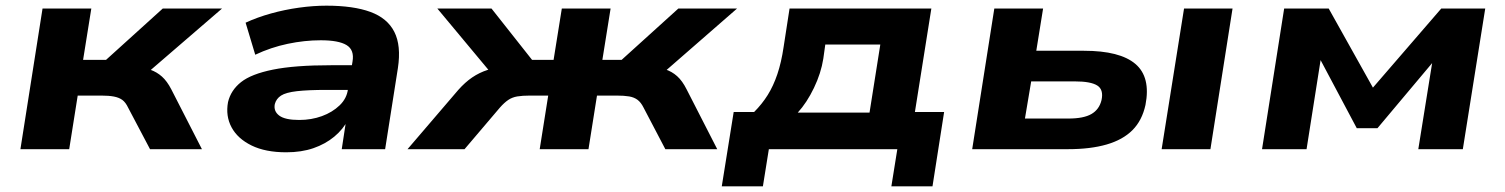

<svg xmlns="http://www.w3.org/2000/svg" viewBox="-20 -526 5308 677"><path d="M52 0 130 -496H302L273 -315H354L554 -496H763L466 -240L456 -291Q488 -288 510.5 -280Q533 -272 551 -256Q569 -240 584 -211L692 0H509L432 -146Q423 -165 411.5 -173.5Q400 -182 382 -185.5Q364 -189 337 -189H254L224 0Z M989 11Q916 11 867 -13Q818 -37 796.5 -77Q775 -117 784 -166Q794 -208 830 -236.5Q866 -265 942.5 -280.5Q1019 -296 1147 -296H1244L1231 -209H1133Q1066 -209 1027 -204.5Q988 -200 971 -189Q954 -178 949 -159Q944 -134 964.5 -118.5Q985 -103 1035 -103Q1078 -103 1115 -116.5Q1152 -130 1177.5 -154.5Q1203 -179 1207 -212L1223 -309Q1230 -350 1202 -367Q1174 -384 1111 -384Q1054 -384 994.5 -371.5Q935 -359 880 -333L846 -446Q887 -465 935.5 -478.5Q984 -492 1034.5 -499Q1085 -506 1131 -506Q1226 -506 1286 -484Q1346 -462 1370.5 -413.5Q1395 -365 1383 -286L1338 0H1185L1201 -105H1208Q1190 -70 1158.5 -44Q1127 -18 1085 -3.5Q1043 11 989 11Z M1417 0 1596 -209Q1620 -236 1645 -253Q1670 -270 1699.5 -279.5Q1729 -289 1763 -291L1737 -238L1522 -496H1713L1856 -315H1932L1961 -496H2133L2104 -315H2172L2372 -496H2579L2283 -238L2270 -293Q2302 -289 2325.5 -281.5Q2349 -274 2367.5 -257.5Q2386 -241 2401 -211L2509 0H2326L2249 -147Q2240 -165 2228 -174Q2216 -183 2198.5 -186Q2181 -189 2154 -189H2085L2055 0H1883L1913 -189H1849Q1822 -189 1804 -186Q1786 -183 1772 -173.5Q1758 -164 1743 -147L1618 0Z M2525 131 2567 -131H2639Q2667 -159 2687 -191Q2707 -223 2721 -264.5Q2735 -306 2743 -360L2764 -496H3264L3206 -131H3309L3268 131H3123L3144 0H2691L2670 131ZM2793 -129H3046L3084 -369H2890L2883 -319Q2875 -268 2850 -216Q2825 -164 2793 -129Z M3408 0 3486 -496H3658L3634 -347H3802Q3929 -347 3983.5 -300.5Q4038 -254 4019 -156Q4007 -101 3973 -67Q3939 -33 3882 -16.5Q3825 0 3746 0ZM3594 -108H3747Q3801 -108 3828.5 -124Q3856 -140 3864 -173Q3872 -210 3849 -224.5Q3826 -239 3770 -239H3616ZM4076 0 4155 -496H4326L4248 0Z M4430 0 4508 -496H4665L4821 -217L5062 -496H5217L5138 0H4981L5034 -330H5052L4837 -74H4764L4628 -330H4639L4587 0Z"/></svg>

Font: Nunito Sans 10pt Expanded ExtraBold
Style: Italic
Weight: 800
Width: 7
Italic angle: -9°
Designer: Vernon Adams
Foundry: Vernon Adams
Version: Version 3.101;gftools[0.9.27]